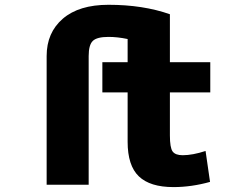

<svg xmlns="http://www.w3.org/2000/svg" viewBox="-20 -762 1040 794"><path d="M346.7 -530.3V2H172.9V-530.3Q172.9 -627 239.7 -684.6Q306.6 -742.2 428.7 -742.2Q571.3 -742.2 682.6 -703.1V-504.9H849.6V-379.9H682.6V-202.1Q682.6 -151.4 693.8 -135.7Q705.1 -120.1 735.4 -120.1Q776.4 -120.1 830.1 -137.7L848.6 -9.8Q771.5 11.7 697.3 11.7Q600.6 11.7 554.2 -32.7Q507.8 -77.1 507.8 -175.8V-379.9H403.3V-504.9H507.8V-600.6Q465.8 -609.4 428.7 -609.4Q380.9 -609.4 363.8 -592.8Q346.7 -576.2 346.7 -530.3Z"/></svg>

Font: Gen Shin Gothic Monospace Heavy
Style: Bold
Weight: 800
Designer: [Source Han Sans]
Ryoko NISHIZUKA  (kana & ideographs); Paul D. Hunt (Latin, Greek & Cyrillic); Wenlong ZHANG  (bopomofo
Version: Version 1.002.20150607